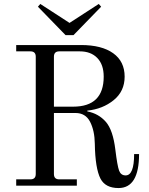

<svg xmlns="http://www.w3.org/2000/svg" viewBox="-20 -940 756 972"><path d="M172 -906 184 -920 332 -824 480 -920 492 -906 352 -762H312ZM253 -400H350Q505 -400 505 -552Q505 -613 472.5 -646.5Q440 -680 384 -680H280Q253 -680 253 -653ZM62 0V-32H134Q161 -32 161 -59V-653Q161 -680 134 -680H62V-712H390Q495 -712 553 -670.5Q611 -629 611 -552Q611 -478 555.5 -433Q500 -388 422 -380V-376Q479 -365 515.5 -323.5Q552 -282 564 -182Q574 -100 583 -76Q592 -52 616 -52Q659 -52 659 -160H684Q684 12 580 12Q514 12 489 -35Q462 -87 460 -212Q459 -279 436 -323.5Q413 -368 362 -368H253V-59Q253 -32 280 -32H369V0Z"/></svg>

Font: Old Standard TT
Style: Regular
Weight: 400
Designer: Alexey Kryukov <alexios@thessalonica.org.ru>
Version: Version 2.2